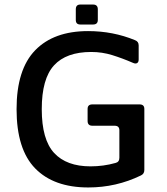

<svg xmlns="http://www.w3.org/2000/svg" viewBox="-20 -815 735 846"><path d="M369 11Q217 11 135 -73Q53 -157 53 -334Q53 -509 135 -593.5Q217 -678 368 -678Q478 -678 575 -638Q591 -632 591 -615V-553Q591 -541 584 -537Q577 -533 566 -538Q520 -558 475 -572Q430 -586 382 -586Q272 -586 218 -527Q164 -468 164 -334Q164 -200 218.5 -141Q273 -82 379 -82Q436 -82 489 -97Q506 -101 506 -120V-241Q506 -261 485 -261H387Q366 -261 366 -282V-335Q366 -355 387 -355H595Q616 -355 616 -335V-66Q616 -49 601 -42Q492 11 369 11ZM334 -707Q314 -707 314 -727V-774Q314 -795 334 -795H390Q411 -795 411 -774V-727Q411 -707 390 -707Z"/></svg>

Font: Pitagon Sans Medium
Style: Regular
Weight: 500
Designer: Travis Tran
Foundry: Pitagon
Version: Version 1.001; ttfautohint (v1.8.4.7-5d5b);gftools[0.9.26]